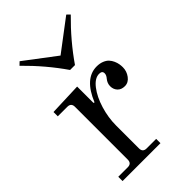

<svg xmlns="http://www.w3.org/2000/svg" viewBox="-216 -787 864 864"><g transform="rotate(-45 216.5 -354.5)"><path d="M69.3 -694.8 84 -709 232.4 -596.7 380.9 -709 395.5 -694.8Q310.5 -611.3 248 -520.5H216.8Q154.3 -611.3 69.3 -694.8ZM30.3 0V-27.3H90.8Q115.2 -27.3 115.2 -51.8V-387.7Q115.2 -412.1 90.8 -412.1H30.3V-439.5L186.5 -445.3V-341.3L191.4 -339.4Q235.8 -447.3 312.5 -447.3Q332 -447.3 347.2 -441.2Q362.3 -435.1 370.8 -425.8Q379.4 -416.5 384.8 -404.3Q390.1 -392.1 391.8 -381.8Q393.6 -371.6 393.6 -361.3Q393.6 -335.9 378.2 -315.2Q362.8 -294.4 339.8 -294.4Q317.4 -294.4 304.9 -307.9Q292.5 -321.3 292.5 -341.3Q292.5 -359.9 305.7 -376Q316.4 -388.2 316.4 -399.9Q316.4 -416 296.9 -416Q269 -416 243.2 -382.6Q217.3 -349.1 201.9 -298.3Q186.5 -247.6 186.5 -197.3V-51.8Q186.5 -27.3 210.9 -27.3H271.5V0Z"/></g></svg>

Font: Theano Modern
Style: Regular
Weight: 400
Designer: Alexey Kryukov
Version: Version 2.00